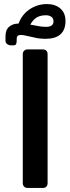

<svg xmlns="http://www.w3.org/2000/svg" viewBox="-20 -919 346 944"><path d="M32 -696Q24 -696 15.5 -702Q7 -708 7 -719V-740Q7 -773 25.5 -788Q44 -803 70 -803Q80 -803 92 -802.5Q104 -802 117 -800L162 -792Q176 -789 187 -788Q198 -787 207 -787Q243 -787 243 -814Q243 -829 232.5 -836.5Q222 -844 205 -844Q173 -844 153 -828Q133 -812 121 -780L66 -787Q81 -841 121 -870Q161 -899 211 -899Q252 -899 277 -877Q302 -855 302 -816Q302 -772 277 -750Q252 -728 202 -728Q190 -728 176.5 -729.5Q163 -731 147 -735L110 -743Q103 -745 96 -746Q89 -747 81 -747Q62 -747 62 -728V-718Q62 -708 59 -702Q56 -696 46 -696ZM115 5Q105 5 98.5 -1.5Q92 -8 92 -18V-653Q92 -663 98.5 -669.5Q105 -676 115 -676H191Q202 -676 208 -669.5Q214 -663 214 -653V-18Q214 -8 208 -1.5Q202 5 191 5Z"/></svg>

Font: Rubik SemiBold
Style: Italic
Weight: 600
Italic angle: -12°
Designer: Hubert and Fischer
Foundry: Hubert and Fischer
Version: Version 2.300;gftools[0.9.30]